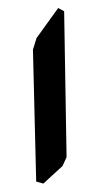

<svg xmlns="http://www.w3.org/2000/svg" viewBox="-20 -463 239 469"><path d="M69.3 -370.1 122.1 -443.4 136.7 -435.5 142.6 -79.1 132.8 -57.6 85.9 -14.6 68.4 -19.5 60.5 -341.8Z"/></svg>

Font: Urdu Khush Khati
Style: Regular
Weight: 400
Version: Version 001.500